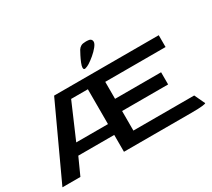

<svg xmlns="http://www.w3.org/2000/svg" viewBox="-149 -1078 1493 1351"><g transform="rotate(-30 598.0 -403.0)"><path d="M10 0 282 -588H1132V-492H642V-354H1016V-255H642V-96H1136L1176 -11Q1176 -7 1149 -3.5Q1122 0 1056 0H510V-137H218L156 0ZM252 -225H510V-508H374ZM553 -658Q553 -671 562.5 -694.5Q572 -718 584 -741.5Q596 -765 603 -777Q612 -791 625.5 -798.5Q639 -806 663 -806H674Q713 -806 713 -777Q713 -762 694.5 -739Q676 -716 650.5 -694.5Q625 -673 603 -659Q587 -649 570 -644Q553 -639 553 -658Z"/></g></svg>

Font: Goldman
Style: Regular
Weight: 400
Designer: Jaikishan Patel
Version: Version 1.000; ttfautohint (v1.8.3)